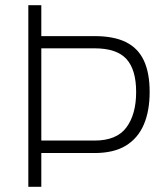

<svg xmlns="http://www.w3.org/2000/svg" viewBox="-20 -719 640 739"><path d="M89 0V-699H139V-580H344Q418 -580 464.5 -557Q511 -534 533.5 -486.5Q556 -439 556 -365Q556 -292 533.5 -239.5Q511 -187 464.5 -158.5Q418 -130 344 -130H139V0ZM139 -178H344Q429 -178 466.5 -228.5Q504 -279 504 -365Q504 -451 466.5 -492Q429 -533 344 -533H139Z"/></svg>

Font: Cairo Play Light
Style: Regular
Weight: 300
Version: Version 3.119